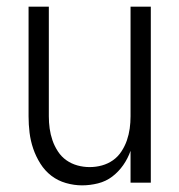

<svg xmlns="http://www.w3.org/2000/svg" viewBox="-20 -550 540 578"><path d="M227 8Q203 8 178.5 1Q154 -6 134.5 -21Q115 -36 101.5 -57.5Q88 -79 80 -102.5Q72 -126 69 -150.5Q66 -175 66 -200V-530H127V-200Q127 -181 129.5 -163Q132 -145 138 -127.5Q144 -110 154.5 -94Q165 -78 180 -67.5Q195 -57 213 -52Q231 -47 250 -47Q269 -47 287 -52Q305 -57 320 -67.5Q335 -78 345.5 -94Q356 -110 362 -127.5Q368 -145 370.5 -163Q373 -181 373 -200V-530H434V0H373V-96Q365 -73 351 -53Q337 -33 318 -18.5Q299 -4 275 2Q251 8 227 8Z"/></svg>

Font: iosevka_custom_sans_ss08 Light
Style: Regular
Weight: 300
Designer: Belleve Invis
Foundry: Belleve Invis
Version: Version 10.3.0; ttfautohint (v1.8.3)